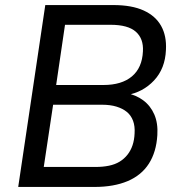

<svg xmlns="http://www.w3.org/2000/svg" viewBox="-20 -739 713 759"><path d="M52 0 159 -719H428Q501 -719 548 -697.5Q595 -676 617 -636.5Q639 -597 636 -542Q633 -468 589 -421Q545 -374 480 -363L479 -371Q517 -364 546 -342.5Q575 -321 590 -286.5Q605 -252 602 -205Q598 -138 568.5 -92Q539 -46 484.5 -23Q430 0 354 0ZM153 -79H357Q387 -79 411 -84Q435 -89 453 -100Q471 -111 484 -127.5Q497 -144 504 -165Q511 -186 512 -211Q514 -240 506 -261.5Q498 -283 481.5 -296.5Q465 -310 440.5 -317.5Q416 -325 383 -325H190ZM202 -403H389Q461 -403 501.5 -437Q542 -471 545 -536Q548 -586 517 -613.5Q486 -641 417 -641H237Z"/></svg>

Font: Nunitoga
Style: Medium Italic
Weight: 500
Italic angle: -9°
Designer: Vernon Adams
Foundry: Vernon Adams
Version: Version 1.0